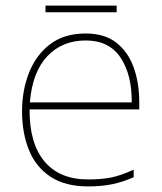

<svg xmlns="http://www.w3.org/2000/svg" viewBox="-20 -658 580 688"><path d="M287 -538Q355 -538 397 -505Q439 -472 459 -416.5Q479 -361 479 -291V-266H86Q85 -145 139 -80Q193 -15 296 -15Q344 -15 378.5 -22Q413 -29 459 -50V-23Q421 -6 382.5 2Q344 10 296 10Q213 10 160.5 -25Q108 -60 83.5 -121Q59 -182 59 -259Q59 -334 84 -397.5Q109 -461 159.5 -499.5Q210 -538 287 -538ZM287 -513Q203 -513 149.5 -456.5Q96 -400 87 -291H452Q453 -390 412 -451.5Q371 -513 287 -513ZM398 -638V-614H143V-638Z"/></svg>

Font: Noto Sans Myanmar Thin
Style: Regular
Weight: 100
Designer: Monotype Design Team
Foundry: Monotype Imaging Inc.
Version: Version 2.107; ttfautohint (v1.8.4.7-5d5b)